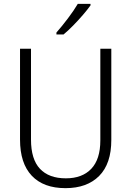

<svg xmlns="http://www.w3.org/2000/svg" viewBox="-20 -967 682 997"><path d="M558 -240Q558 -117 495 -53.5Q432 10 320 10Q206 10 145 -54.5Q84 -119 84 -242V-714H141V-242Q141 -140 187.5 -90.5Q234 -41 322 -41Q407 -41 454 -90.5Q501 -140 501 -238V-714H558ZM450 -939Q435 -918 411 -890Q387 -862 360 -834.5Q333 -807 310 -788H273V-798Q302 -831 333 -872Q364 -913 384 -947H450Z"/></svg>

Font: Noto Sans Myanmar SemiCondensed Light
Style: Regular
Weight: 300
Width: 4
Designer: Monotype Design Team
Foundry: Monotype Imaging Inc.
Version: Version 2.107; ttfautohint (v1.8.4.7-5d5b)